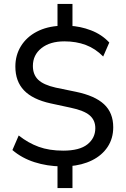

<svg xmlns="http://www.w3.org/2000/svg" viewBox="-20 -840 640 975"><path d="M272 115V-13L291 5Q219 4 155 -16.5Q91 -37 43 -78L75 -152Q123 -114 176.5 -94.5Q230 -75 301 -75Q384 -75 424 -107Q464 -139 464 -189Q464 -230 435 -254.5Q406 -279 339 -293L237 -315Q146 -335 102 -381Q58 -427 58 -502Q58 -560 86.5 -606Q115 -652 166.5 -679Q218 -706 286 -709L272 -695V-820H348V-695L332 -709Q387 -707 442 -686Q497 -665 535 -624L504 -553Q465 -593 416 -611.5Q367 -630 307 -630Q234 -630 190.5 -595.5Q147 -561 147 -505Q147 -461 174 -435Q201 -409 263 -395L365 -374Q462 -354 508.5 -310.5Q555 -267 555 -194Q555 -137 526.5 -94Q498 -51 447.5 -26Q397 -1 331 4L348 -14V115Z"/></svg>

Font: Mulish Medium
Style: Regular
Weight: 500
Designer: Vernon Adams
Foundry: Vernon Adams
Version: Version 3.603; ttfautohint (v1.8.3)